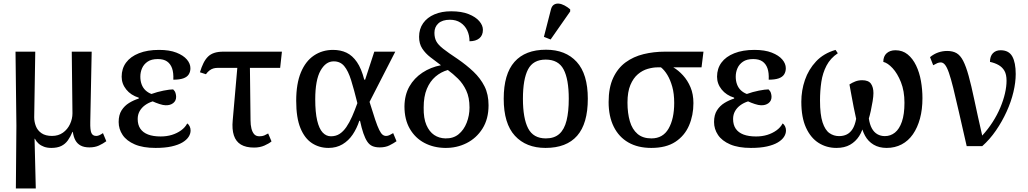

<svg xmlns="http://www.w3.org/2000/svg" viewBox="-20 -829 5830 1089"><path d="M70 240 73 -116 68 -536H180L174 -164Q174 -138 183.5 -113.5Q193 -89 215.5 -73.5Q238 -58 275 -58Q311 -58 337 -76.5Q363 -95 377 -125Q391 -155 391 -186L387 -536H500L492 -136Q491 -91 498.5 -74.5Q506 -58 526 -58Q535 -58 544.5 -62.5Q554 -67 564 -74L583 -28Q564 -14 541 -3.5Q518 7 487 7Q457 7 437.5 -3.5Q418 -14 407.5 -33.5Q397 -53 393 -81H391Q380 -54 365 -33Q350 -12 327.5 -1Q305 10 271 10Q248 10 230 3.5Q212 -3 199 -14.5Q186 -26 178 -42H176L183 240Z M862 10Q791 10 744.5 -10Q698 -30 675.5 -63.5Q653 -97 653 -137Q653 -177 669.5 -203Q686 -229 712 -245Q738 -261 767 -270V-275Q722 -289 696 -321.5Q670 -354 670 -394Q670 -440 695 -474Q720 -508 768 -527Q816 -546 882 -546Q941 -546 980.5 -530.5Q1020 -515 1040 -491.5Q1060 -468 1060 -442Q1060 -422 1050.5 -407Q1041 -392 1019.5 -384.5Q998 -377 963 -377Q965 -416 956 -441.5Q947 -467 927.5 -480.5Q908 -494 875 -494Q839 -494 817.5 -479.5Q796 -465 786 -442.5Q776 -420 776 -394Q776 -370 783.5 -350Q791 -330 805.5 -316.5Q820 -303 839 -296Q872 -308 907.5 -315Q943 -322 962 -322Q972 -313 975.5 -301.5Q979 -290 979 -280Q979 -257 962 -244Q945 -231 919 -232Q906 -232 884.5 -239Q863 -246 846 -254Q821 -246 802 -232Q783 -218 772 -198.5Q761 -179 761 -154Q761 -121 776 -99Q791 -77 820 -66Q849 -55 891 -55Q926 -55 955 -64Q984 -73 1007 -89.5Q1030 -106 1042 -129Q1050 -124 1055.5 -113Q1061 -102 1061 -89Q1061 -70 1049.5 -52.5Q1038 -35 1014.5 -21Q991 -7 953.5 1.5Q916 10 862 10Z M1148 -408 1114 -419Q1123 -449 1134 -471Q1145 -493 1159.5 -507.5Q1174 -522 1195.5 -529Q1217 -536 1247 -536H1579L1569 -444H1214Q1202 -444 1191 -441Q1180 -438 1169 -430Q1158 -422 1148 -408ZM1421 8Q1375 8 1346.5 -9Q1318 -26 1306.5 -61Q1295 -96 1300 -147L1330 -490H1397L1401 -146Q1401 -121 1406 -100.5Q1411 -80 1421.5 -68Q1432 -56 1451 -56Q1468 -56 1478.5 -60.5Q1489 -65 1501 -72L1520 -27Q1506 -15 1480 -3.5Q1454 8 1421 8Z M1843 10Q1791 10 1749.5 -17Q1708 -44 1684 -102.5Q1660 -161 1660 -257Q1660 -354 1686.5 -418Q1713 -482 1760.5 -514Q1808 -546 1869 -546Q1912 -546 1945.5 -530Q1979 -514 2004.5 -477Q2030 -440 2046 -377H2051L2103 -536H2222L2076 -251Q2095 -189 2108 -150.5Q2121 -112 2131 -92Q2141 -72 2150 -65Q2159 -58 2170 -58Q2180 -58 2190 -63Q2200 -68 2210 -74L2229 -28Q2212 -16 2189 -4.5Q2166 7 2134 7Q2109 7 2092 -0.5Q2075 -8 2063 -26Q2051 -44 2041 -73Q2031 -102 2022 -144H2018Q2004 -101 1980.5 -66Q1957 -31 1922.5 -10.5Q1888 10 1843 10ZM1857 -56Q1885 -56 1906 -69.5Q1927 -83 1944.5 -108.5Q1962 -134 1977 -168Q1992 -202 2007 -244Q1988 -321 1971.5 -374Q1955 -427 1932.5 -454Q1910 -481 1873 -481Q1850 -481 1831.5 -468Q1813 -455 1798 -428.5Q1783 -402 1775.5 -361Q1768 -320 1768 -266Q1768 -192 1779 -145.5Q1790 -99 1810 -77.5Q1830 -56 1857 -56Z M2504 10Q2439 9 2387 -18.5Q2335 -46 2304.5 -98.5Q2274 -151 2274 -226Q2275 -291 2302 -338.5Q2329 -386 2376 -417Q2423 -448 2481 -459Q2449 -483 2421 -504.5Q2393 -526 2375 -553.5Q2357 -581 2357 -620Q2357 -665 2380 -697.5Q2403 -730 2444 -747.5Q2485 -765 2539 -765Q2598 -765 2638 -749Q2678 -733 2698.5 -709Q2719 -685 2719 -660Q2719 -628 2698.5 -611.5Q2678 -595 2643 -595Q2643 -629 2630 -656.5Q2617 -684 2592 -700.5Q2567 -717 2532 -717Q2489 -717 2466.5 -696.5Q2444 -676 2444 -643Q2444 -615 2454.5 -595Q2465 -575 2493.5 -552.5Q2522 -530 2575 -495Q2626 -460 2665.5 -422.5Q2705 -385 2728 -339.5Q2751 -294 2751 -232Q2751 -154 2716.5 -99.5Q2682 -45 2626 -17Q2570 11 2504 10ZM2506 -44Q2551 -43 2581 -67.5Q2611 -92 2627 -133Q2643 -174 2643 -219Q2643 -276 2624.5 -315.5Q2606 -355 2577.5 -383Q2549 -411 2520 -432Q2481 -421 2450 -394.5Q2419 -368 2401 -325Q2383 -282 2383 -219Q2382 -158 2398.5 -120Q2415 -82 2442.5 -63.5Q2470 -45 2506 -44Z M3074 10Q2964 10 2900.5 -59Q2837 -128 2837 -269Q2837 -409 2898 -478Q2959 -547 3077 -547Q3188 -547 3251 -478Q3314 -409 3314 -269Q3314 -128 3253.5 -59Q3193 10 3074 10ZM3076 -44Q3124 -44 3152.5 -69.5Q3181 -95 3193.5 -145.5Q3206 -196 3206 -269Q3206 -380 3176.5 -435.5Q3147 -491 3075 -491Q3004 -491 2975 -435.5Q2946 -380 2946 -269Q2946 -158 2975.5 -101Q3005 -44 3076 -44ZM3103 -605 3065 -620 3105 -776Q3110 -795 3122 -802.5Q3134 -810 3149.5 -808.5Q3165 -807 3182 -798Q3199 -789 3214 -776V-764Z M3674 10Q3598 10 3544 -21Q3490 -52 3461 -110.5Q3432 -169 3432 -250Q3432 -332 3458 -387.5Q3484 -443 3528.5 -475.5Q3573 -508 3630.5 -522Q3688 -536 3752 -536H3970L3959 -447H3799Q3828 -430 3854 -401.5Q3880 -373 3896.5 -334Q3913 -295 3913 -244Q3913 -175 3888 -117Q3863 -59 3810.5 -24.5Q3758 10 3674 10ZM3675 -44Q3740 -44 3772 -99.5Q3804 -155 3804 -245Q3804 -298 3793 -337Q3782 -376 3765.5 -403.5Q3749 -431 3729 -447H3709Q3684 -447 3654 -438.5Q3624 -430 3598 -408Q3572 -386 3555.5 -347Q3539 -308 3539 -247Q3539 -187 3552.5 -141Q3566 -95 3596 -69.5Q3626 -44 3675 -44Z M4239 10Q4168 10 4121.5 -10Q4075 -30 4052.5 -63.5Q4030 -97 4030 -137Q4030 -177 4046.5 -203Q4063 -229 4089 -245Q4115 -261 4144 -270V-275Q4099 -289 4073 -321.5Q4047 -354 4047 -394Q4047 -440 4072 -474Q4097 -508 4145 -527Q4193 -546 4259 -546Q4318 -546 4357.5 -530.5Q4397 -515 4417 -491.5Q4437 -468 4437 -442Q4437 -422 4427.5 -407Q4418 -392 4396.5 -384.5Q4375 -377 4340 -377Q4342 -416 4333 -441.5Q4324 -467 4304.5 -480.5Q4285 -494 4252 -494Q4216 -494 4194.5 -479.5Q4173 -465 4163 -442.5Q4153 -420 4153 -394Q4153 -370 4160.5 -350Q4168 -330 4182.5 -316.5Q4197 -303 4216 -296Q4249 -308 4284.5 -315Q4320 -322 4339 -322Q4349 -313 4352.5 -301.5Q4356 -290 4356 -280Q4356 -257 4339 -244Q4322 -231 4296 -232Q4283 -232 4261.5 -239Q4240 -246 4223 -254Q4198 -246 4179 -232Q4160 -218 4149 -198.5Q4138 -179 4138 -154Q4138 -121 4153 -99Q4168 -77 4197 -66Q4226 -55 4268 -55Q4303 -55 4332 -64Q4361 -73 4384 -89.5Q4407 -106 4419 -129Q4427 -124 4432.5 -113Q4438 -102 4438 -89Q4438 -70 4426.5 -52.5Q4415 -35 4391.5 -21Q4368 -7 4330.5 1.5Q4293 10 4239 10Z M4724 10Q4668 10 4623 -18.5Q4578 -47 4551.5 -105Q4525 -163 4525 -252Q4525 -316 4545.5 -375.5Q4566 -435 4608.5 -480.5Q4651 -526 4719 -546L4732 -527Q4690 -499 4668 -457Q4646 -415 4638.5 -364.5Q4631 -314 4631 -259Q4631 -179 4645.5 -135Q4660 -91 4684.5 -74Q4709 -57 4739 -57Q4764 -57 4783 -66.5Q4802 -76 4815.5 -97Q4829 -118 4836 -155Q4829 -186 4822 -221Q4815 -256 4809 -290Q4803 -324 4798 -350Q4813 -360 4831 -367Q4849 -374 4870 -374Q4906 -374 4920 -354Q4934 -334 4934 -301Q4934 -283 4929.5 -255Q4925 -227 4919 -200Q4913 -173 4908 -157Q4913 -123 4925 -101Q4937 -79 4956 -68Q4975 -57 4999 -57Q5031 -57 5056 -77Q5081 -97 5095.5 -139Q5110 -181 5110 -246Q5110 -313 5090 -363Q5070 -413 5042.5 -442.5Q5015 -472 4990 -478Q4990 -510 5009 -527Q5028 -544 5059 -544Q5099 -544 5128 -520.5Q5157 -497 5176 -457.5Q5195 -418 5203.5 -369.5Q5212 -321 5212 -272Q5212 -208 5198 -156.5Q5184 -105 5158 -67.5Q5132 -30 5094 -10Q5056 10 5009 10Q4966 10 4935 -8.5Q4904 -27 4886.5 -59Q4869 -91 4863 -130L4880 -129Q4873 -88 4853 -57Q4833 -26 4801.5 -8Q4770 10 4724 10Z M5463 0Q5437 -113 5418.5 -195Q5400 -277 5386.5 -331Q5373 -385 5362 -416.5Q5351 -448 5340 -461.5Q5329 -475 5316 -475Q5306 -475 5296.5 -471Q5287 -467 5273 -459L5255 -505Q5277 -523 5301.5 -531.5Q5326 -540 5352 -540Q5384 -540 5405.5 -527.5Q5427 -515 5443 -484Q5459 -453 5474 -399Q5489 -345 5506.5 -261.5Q5524 -178 5551 -60Q5584 -96 5610 -136.5Q5636 -177 5653.5 -218.5Q5671 -260 5680 -299Q5689 -338 5689 -371Q5689 -407 5677 -427.5Q5665 -448 5644 -460Q5623 -472 5595 -478Q5595 -510 5611.5 -527Q5628 -544 5655 -544Q5702 -544 5721.5 -509Q5741 -474 5741 -409Q5741 -362 5728 -307Q5715 -252 5689.5 -196Q5664 -140 5629 -89Q5594 -38 5551 0Z"/></svg>

Font: ET Text
Style: Regular
Weight: 470
Designer: Monotype Design Team
Foundry: Monotype Imaging Inc.
Version: Version 2.009